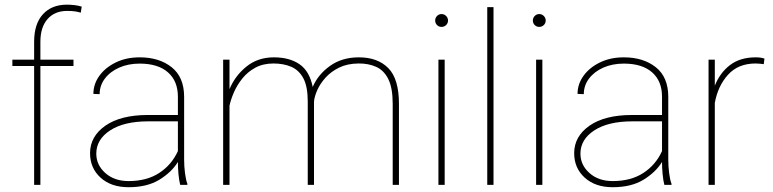

<svg xmlns="http://www.w3.org/2000/svg" viewBox="-20 -780 3260 810"><path d="M150.4 0H124V-501.5H32.2V-528.3H124V-603.5Q124 -679.2 160.9 -719.7Q197.8 -760.3 262.2 -760.3Q277.3 -760.3 293.5 -758.5Q309.6 -756.8 324.7 -752L320.8 -726.6Q307.1 -730.5 294.9 -732.2Q282.7 -733.9 262.7 -733.9Q210.9 -733.9 180.7 -699.7Q150.4 -665.5 150.4 -603.5V-528.3H290V-501.5H150.4Z M740.2 0Q735.4 -19 732.9 -45.7Q730.5 -72.3 730.5 -96.7Q704.1 -53.7 652.6 -22Q601.1 9.8 522.5 9.8Q448.7 9.8 404.3 -30.5Q359.9 -70.8 359.9 -133.8Q359.9 -204.6 424.6 -249.8Q489.3 -294.9 604 -294.9H730.5V-372.1Q730.5 -438 688.5 -474.9Q646.5 -511.7 569.3 -511.7Q521.5 -511.7 483.2 -494.9Q444.8 -478 422.6 -448.7Q400.4 -419.4 400.4 -382.8L374 -383.8Q374 -425.3 399.2 -460.2Q424.3 -495.1 468.5 -516.6Q512.7 -538.1 569.3 -538.1Q651.9 -538.1 704.3 -496.3Q756.8 -454.6 756.8 -371.1V-106.4Q756.8 -78.1 760.5 -49.3Q764.2 -20.5 770.5 -4.4V0ZM522.5 -16.1Q599.1 -16.1 651.6 -50.3Q704.1 -84.5 730.5 -142.6V-268.1H605.5Q503.4 -268.1 444.8 -230Q386.2 -191.9 386.2 -131.8Q386.2 -84 424.3 -50Q462.4 -16.1 522.5 -16.1Z M1304.7 -351.6V0H1278.3V-351.6Q1278.3 -415 1259.8 -449.7Q1241.2 -484.4 1208.5 -498.3Q1175.8 -512.2 1133.8 -512.2Q1089.8 -512.2 1057.1 -494.4Q1024.4 -476.6 1002.2 -448.7Q980 -420.9 966.8 -390.4Q953.6 -359.9 948.2 -334V0H921.4V-528.3H948.2V-403.8Q971.7 -460.4 1019.8 -499.3Q1067.9 -538.1 1135.3 -538.1Q1201.7 -538.1 1243.9 -508.8Q1286.1 -479.5 1299.3 -413.1Q1321.3 -465.3 1371.8 -501.7Q1422.4 -538.1 1493.7 -538.1Q1573.7 -538.1 1618.4 -492.4Q1663.1 -446.8 1663.1 -341.8V0H1636.7V-341.8Q1636.7 -409.2 1618.2 -446.3Q1599.6 -483.4 1566.9 -498Q1534.2 -512.7 1492.2 -512.2Q1445.3 -511.7 1410.9 -494.9Q1376.5 -478 1353.5 -452.6Q1330.6 -427.2 1318.6 -400.1Q1306.6 -373 1304.7 -351.6Z M1815.9 -693.4Q1815.9 -704.6 1823.7 -712.6Q1831.5 -720.7 1842.8 -720.7Q1854 -720.7 1862.1 -712.6Q1870.1 -704.6 1870.1 -693.4Q1870.1 -682.1 1862.1 -674.3Q1854 -666.5 1842.8 -666.5Q1831.5 -666.5 1823.7 -674.3Q1815.9 -682.1 1815.9 -693.4ZM1856 -528.3V0H1829.6V-528.3Z M2062 -750V0H2035.6V-750Z M2228 -693.4Q2228 -704.6 2235.8 -712.6Q2243.7 -720.7 2254.9 -720.7Q2266.1 -720.7 2274.2 -712.6Q2282.2 -704.6 2282.2 -693.4Q2282.2 -682.1 2274.2 -674.3Q2266.1 -666.5 2254.9 -666.5Q2243.7 -666.5 2235.8 -674.3Q2228 -682.1 2228 -693.4ZM2268.1 -528.3V0H2241.7V-528.3Z M2782.7 0Q2777.8 -19 2775.4 -45.7Q2772.9 -72.3 2772.9 -96.7Q2746.6 -53.7 2695.1 -22Q2643.6 9.8 2564.9 9.8Q2491.2 9.8 2446.8 -30.5Q2402.3 -70.8 2402.3 -133.8Q2402.3 -204.6 2467 -249.8Q2531.7 -294.9 2646.5 -294.9H2772.9V-372.1Q2772.9 -438 2731 -474.9Q2689 -511.7 2611.8 -511.7Q2564 -511.7 2525.6 -494.9Q2487.3 -478 2465.1 -448.7Q2442.9 -419.4 2442.9 -382.8L2416.5 -383.8Q2416.5 -425.3 2441.7 -460.2Q2466.8 -495.1 2511 -516.6Q2555.2 -538.1 2611.8 -538.1Q2694.3 -538.1 2746.8 -496.3Q2799.3 -454.6 2799.3 -371.1V-106.4Q2799.3 -78.1 2803 -49.3Q2806.6 -20.5 2813 -4.4V0ZM2564.9 -16.1Q2641.6 -16.1 2694.1 -50.3Q2746.6 -84.5 2772.9 -142.6V-268.1H2647.9Q2545.9 -268.1 2487.3 -230Q2428.7 -191.9 2428.7 -131.8Q2428.7 -84 2466.8 -50Q2504.9 -16.1 2564.9 -16.1Z M3205.1 -532.7 3202.1 -509.3Q3194.3 -510.3 3185.8 -511.2Q3177.2 -512.2 3168 -512.2Q3094.2 -512.2 3051.3 -464.6Q3008.3 -417 2995.6 -345.7V0H2969.2V-528.3H2995.6V-418.5Q3017.6 -473.6 3060.3 -505.9Q3103 -538.1 3168 -538.1Q3180.2 -538.1 3189.5 -536.6Q3198.7 -535.2 3205.1 -532.7Z"/></svg>

Font: Vazirmatn UI Thin
Style: Regular
Weight: 100
Designer: Saber Rastikerdar
Foundry: Saber Rastikerdar
Version: Version 33.003